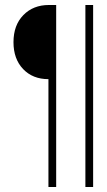

<svg xmlns="http://www.w3.org/2000/svg" viewBox="-20 -719 427 769"><path d="M176 -699H205V30H174V-402Q111 -402 72.5 -442.5Q34 -483 34 -550Q34 -618 73.5 -658.5Q113 -699 176 -699ZM322 -699H353V30H322Z"/></svg>

Font: Moniqa Paragraph
Style: Regular
Weight: 400
Designer: Rajesh Rajput
Foundry: Rajesh Rajput
Version: Version 1.000